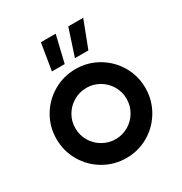

<svg xmlns="http://www.w3.org/2000/svg" viewBox="-172 -856 937 990"><g transform="rotate(-30 296.5 -361.0)"><path d="M32 -257Q32 -329 67.5 -389.5Q103 -450 164 -485.5Q225 -521 297 -521Q369 -521 429.5 -485.5Q490 -450 525.5 -389.5Q561 -329 561 -257Q561 -185 525.5 -124Q490 -63 429.5 -27.5Q369 8 297 8Q225 8 164 -27.5Q103 -63 67.5 -124Q32 -185 32 -257ZM449 -257Q449 -298 428.5 -333Q408 -368 373 -388.5Q338 -409 297 -409Q256 -409 220.5 -388.5Q185 -368 164.5 -333Q144 -298 144 -257Q144 -215 164.5 -180Q185 -145 220.5 -124.5Q256 -104 297 -104Q338 -104 373 -124.5Q408 -145 428.5 -180Q449 -215 449 -257ZM375 -730H464L403 -571H323ZM212 -730H300L262 -571H186Z"/></g></svg>

Font: Lineal Medium
Style: Regular
Weight: 600
Designer: Created by Frank Adebiaye with contributions from Anton Moglia & Ariel Martín Pérez
Created by Frank ADEBIAYE with FontF
Foundry: Velvetyne Type Foundry
Version: Version 2.000